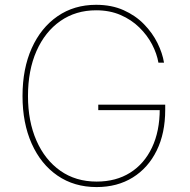

<svg xmlns="http://www.w3.org/2000/svg" viewBox="-20 -757 778 787"><path d="M376 9.8Q284.2 9.8 215.8 -37.1Q147.5 -84 109.9 -168.2Q72.3 -252.4 72.3 -363.3Q72.3 -475.6 110.1 -559.6Q147.9 -643.6 215.8 -690.4Q283.7 -737.3 374 -737.3Q437.5 -737.3 486.6 -715.3Q535.6 -693.4 570.3 -657.7Q605 -622.1 625.5 -580.6Q646 -539.1 652.3 -500H629.4Q623 -537.1 603.3 -575Q583.5 -612.8 551 -644.5Q518.6 -676.3 474.1 -695.6Q429.7 -714.8 374 -714.8Q290.5 -714.8 227.5 -670.9Q164.6 -627 129.6 -547.9Q94.7 -468.8 94.7 -363.3Q94.7 -259.8 129.4 -180.7Q164.1 -101.6 227.3 -57.1Q290.5 -12.7 376 -12.7Q455.6 -12.7 513.4 -49.1Q571.3 -85.4 603 -152.3Q634.8 -219.2 634.8 -310.5L644.5 -305.7H382.8V-328.1H657.2V-306.6Q657.2 -210.9 622.3 -139.9Q587.4 -68.8 524.2 -29.5Q460.9 9.8 376 9.8Z"/></svg>

Font: Inter Thin
Style: Regular
Weight: 250
Designer: Rasmus Andersson
Foundry: rsms
Version: Version 4.001;git-66647c0bb